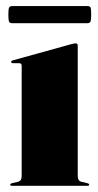

<svg xmlns="http://www.w3.org/2000/svg" viewBox="-20 -600 316 620"><path d="M231 -453V-32Q231 -15.5 243 -13L262 -8.5Q268 -7 268 -4Q268 0 263 0H18Q13 0 13 -4Q13 -7 19 -8.5L38 -13Q50 -15.5 50 -32V-388Q50 -396 41.5 -396H22Q16 -396 16 -400.5Q16 -403.5 21 -405L210.5 -457.5Q220.5 -460 224 -460Q231 -460 231 -453ZM7 -552.5Q7 -570 9.2 -575.2Q11.5 -580.5 20.5 -580.5H261Q270 -580.5 272.2 -576Q274.5 -571.5 274.5 -553Q274.5 -536 272.2 -530.5Q270 -525 261 -525H20.5Q11.5 -525 9.2 -530.2Q7 -535.5 7 -552.5Z"/></svg>

Font: Fraunces 144pt S000 Black
Style: Regular
Weight: 900
Version: Version 1.000; ttfautohint (v1.8.3)